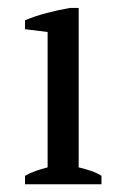

<svg xmlns="http://www.w3.org/2000/svg" viewBox="-20 -478 318 498"><path d="M243.2 0H44.9V-22Q58.6 -29.8 72.8 -34.7Q86.9 -39.6 103.5 -43.9V-395L44.9 -402.3V-425.3Q71.3 -436.5 101.3 -444.3Q131.3 -452.1 161.6 -457.5H184.1V-43.9Q201.7 -39.6 216.3 -34.7Q231 -29.8 243.2 -22Z"/></svg>

Font: PT Astra Serif
Style: Regular
Weight: 400
Designer: A.Korolkova, I. Chaeva
Foundry: ParaType Ltd
Version: Version 1.002